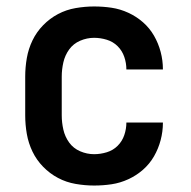

<svg xmlns="http://www.w3.org/2000/svg" viewBox="-20 -562 590 594"><path d="M271 12Q243 12 214 7Q185 2 159.5 -11.5Q134 -25 113.5 -46Q93 -67 80.5 -93Q68 -119 63 -147.5Q58 -176 58 -205V-325Q58 -354 63 -382.5Q68 -411 80.5 -437Q93 -463 113.5 -484Q134 -505 159.5 -518.5Q185 -532 214 -537Q243 -542 271 -542Q299 -542 325.5 -538Q352 -534 377 -522.5Q402 -511 422.5 -493Q443 -475 456.5 -451.5Q470 -428 477 -401.5Q484 -375 484 -348V-347H371Q371 -367 364.5 -386Q358 -405 344 -419Q330 -433 310.5 -439Q291 -445 271 -445Q249 -445 228 -436Q207 -427 194 -409Q181 -391 176 -369Q171 -347 171 -325V-205Q171 -183 176 -161Q181 -139 194 -121Q207 -103 228 -94Q249 -85 271 -85Q291 -85 310.5 -91Q330 -97 344 -111Q358 -125 364.5 -144Q371 -163 371 -183H484V-182Q484 -155 477 -128.5Q470 -102 456.5 -78.5Q443 -55 422.5 -37Q402 -19 377 -7.5Q352 4 325.5 8Q299 12 271 12Z"/></svg>

Font: Lode
Style: Bold
Weight: 700
Monospace: yes
Designer: Belleve Invis
Foundry: Belleve Invis
Version: Version 29.2.0; ttfautohint (v1.8.3)